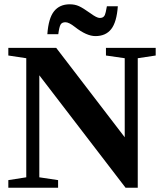

<svg xmlns="http://www.w3.org/2000/svg" viewBox="-20 -879 762 899"><path d="M564 -606.4 476.1 -619.1V-654.8H709V-619.1L625 -606.4V0H567.9L164.1 -526.4V-48.8L252 -35.6V0H19V-35.6L103 -48.8V-606.4L19 -619.1V-654.8H243.2L564 -236.3ZM426.8 -710Q385.3 -710 330.6 -752.9Q302.7 -774.9 286.6 -774.9Q270 -774.9 263.7 -763.9Q257.3 -752.9 252.9 -718.8H201.7Q207 -793.9 233.2 -826.4Q259.3 -858.9 306.6 -858.9Q330.6 -858.9 349.9 -850.1Q369.1 -841.3 403.3 -816.9Q433.1 -794.9 446.8 -794.9Q456.1 -794.9 461.7 -798.1Q467.3 -801.3 470.9 -808.6Q474.6 -815.9 480.5 -849.6H531.7Q526.4 -775.4 500.7 -742.7Q475.1 -710 426.8 -710Z"/></svg>

Font: Liberation Serif
Style: Bold
Weight: 700
Designer: Steve Matteson
Foundry: Ascender Corporation
Version: Version 2.1.5